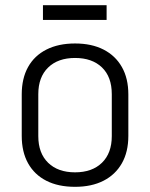

<svg xmlns="http://www.w3.org/2000/svg" viewBox="-20 -715 579 742"><path d="M270 7Q205 7 159 -16.5Q113 -40 88.5 -84Q64 -128 64 -190V-350Q64 -412 88.5 -456Q113 -500 159.5 -523.5Q206 -547 270 -547Q334 -547 380 -523.5Q426 -500 451 -456Q476 -412 476 -350V-190Q476 -128 451 -84Q426 -40 380 -16.5Q334 7 270 7ZM270 -49Q336 -49 374 -86Q412 -123 412 -189V-351Q412 -418 374 -454.5Q336 -491 270 -491Q204 -491 166 -454Q128 -417 128 -351V-189Q128 -123 166 -86Q204 -49 270 -49ZM392 -695V-638H146V-695Z"/></svg>

Font: Pathway Extreme SemiCondensed ExtraLight
Style: Regular
Weight: 250
Width: 4
Version: Version 1.001;gftools[0.9.26]